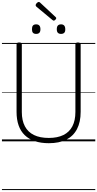

<svg xmlns="http://www.w3.org/2000/svg" viewBox="-20 -1451 998 1971"><path d="M481 19Q400 19 338 -2Q276 -23 234 -63.5Q192 -104 171 -164Q150 -224 150 -303V-996Q150 -1006 156 -1010.5Q162 -1015 177 -1015Q191 -1015 197.5 -1010.5Q204 -1006 204 -996V-301Q204 -214 235.5 -154.5Q267 -95 328.5 -65Q390 -35 481 -35Q570 -35 631 -65Q692 -95 723 -154.5Q754 -214 754 -301V-996Q754 -1006 760.5 -1010.5Q767 -1015 780 -1015Q808 -1015 808 -996V-303Q808 -198 770.5 -126Q733 -54 660.5 -17.5Q588 19 481 19ZM351 -1103Q329 -1103 318.5 -1114.5Q308 -1126 308 -1151Q308 -1177 318.5 -1189Q329 -1201 351 -1201Q373 -1201 384 -1188.5Q395 -1176 395 -1151Q395 -1126 384 -1114.5Q373 -1103 351 -1103ZM607 -1103Q585 -1103 574 -1114.5Q563 -1126 563 -1151Q563 -1177 574 -1189Q585 -1201 607 -1201Q628 -1201 639 -1188.5Q650 -1176 650 -1151Q651 -1126 639.5 -1114.5Q628 -1103 607 -1103ZM532 -1239Q529 -1239 526 -1241Q523 -1243 518 -1246L353 -1383Q349 -1388 347.5 -1391Q346 -1394 346 -1398Q346 -1404 351.5 -1412Q357 -1420 364.5 -1425.5Q372 -1431 379 -1431Q383 -1431 386.5 -1428.5Q390 -1426 394 -1422L551 -1276Q556 -1272 556.5 -1269Q557 -1266 557 -1263Q557 -1257 548 -1248Q539 -1239 532 -1239ZM0 490H958V500H0ZM0 -20H958V0H0ZM0 -505H958V-500H0ZM0 -1010H958V-1000H0Z"/></svg>

Font: Playwrite NG Modern Guides
Style: Regular
Weight: 400
Designer: Veronika Burian, José Scaglione
Foundry: TypeTogether
Version: Version 1.003